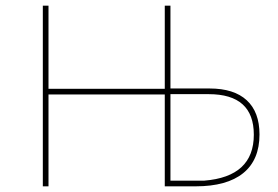

<svg xmlns="http://www.w3.org/2000/svg" viewBox="-20 -657 979 677"><path d="M131 0V-637H151V-344H561V-637H581V-345H719Q805 -345 850 -303.5Q895 -262 895 -183Q895 -93 837.5 -46.5Q780 0 670 0H561V-324H151V0ZM716 -325H581V-20H700Q875 -34 875 -182Q875 -325 716 -325Z"/></svg>

Font: Alegreya Sans Thin
Style: Regular
Weight: 100
Designer: Juan Pablo del Peral
Foundry: Huerta Tipografica
Version: Version 2.007